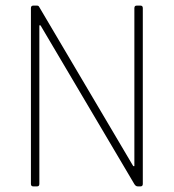

<svg xmlns="http://www.w3.org/2000/svg" viewBox="-20 -663 618 683"><path d="M112 0H98Q90 0 90 -9V-634Q90 -643 98 -643H112Q117 -643 119 -639L454 -72H458V-634Q458 -643 466 -643H480Q488 -643 488 -634V-9Q488 0 480 0H470Q463 0 458 -8L124 -573H120V-9Q120 0 112 0Z"/></svg>

Font: Rajdhani Light
Style: Regular
Weight: 300
Designer: Satya Rajpurohit, Jyotish Sonowal
Foundry: Indian Type Foundry
Version: Version 1.201;PS 1.0;hotconv 1.0.78;makeotf.lib2.5.61930; tt